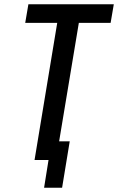

<svg xmlns="http://www.w3.org/2000/svg" viewBox="-20 -755 557 906"><path d="M188 131 209 0H143L250 -647H99L114 -735H517L502 -647H352L259 -88H309L273 131Z"/></svg>

Font: Iosevka Curly Semibold Oblique
Style: Regular
Weight: 600
Italic angle: -9°
Monospace: yes
Designer: Belleve Invis
Foundry: Belleve Invis
Version: Version 11.1.0; ttfautohint (v1.8.3)